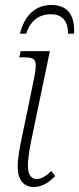

<svg xmlns="http://www.w3.org/2000/svg" viewBox="-20 -741 317 770"><path d="M60 -606H85C103 -662 141 -684 184 -684C226 -684 253 -660 253 -606H277C281 -684 248 -721 186 -721C124 -721 79 -682 60 -606ZM116 9C148 9 178 -10 201 -35L186 -55C167 -37 147 -23 127 -23C107 -23 92 -39 92 -75C92 -110 100 -153 109 -195L180 -536H63L57 -511H75C126 -511 130 -500 117 -428L70 -201C60 -155 51 -108 51 -72C51 -17 77 9 116 9Z"/></svg>

Font: Noto Serif Condensed ExtraLight
Style: Italic
Weight: 200
Width: 3
Italic angle: -12°
Designer: Monotype Design Team
Foundry: Monotype Imaging Inc.
Version: Version 2.013